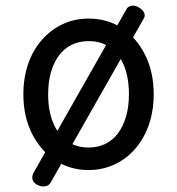

<svg xmlns="http://www.w3.org/2000/svg" viewBox="-20 -585 629 682"><path d="M295 19Q228 19 175.5 -16Q123 -51 93 -111.5Q63 -172 63 -250Q63 -309 80 -358Q97 -407 128.5 -443Q160 -479 202 -499Q244 -519 295 -519Q362 -519 414 -484.5Q466 -450 496 -389Q526 -328 526 -250Q526 -203 515 -162Q504 -121 483.5 -88Q463 -55 434.5 -31Q406 -7 370.5 6Q335 19 295 19ZM295 -61Q328 -61 354.5 -74Q381 -87 399.5 -112Q418 -137 428 -172Q438 -207 438 -250Q438 -308 421 -350.5Q404 -393 372 -416Q340 -439 295 -439Q262 -439 235 -426Q208 -413 189.5 -388Q171 -363 161 -328.5Q151 -294 151 -250Q151 -192 168.5 -149.5Q186 -107 218 -84Q250 -61 295 -61ZM159 65Q152 76 138.5 77Q125 78 113 72Q100 65 96 54Q92 43 99 29L429 -552Q434 -562 447 -564.5Q460 -567 474 -558Q486 -551 491.5 -540.5Q497 -530 491 -520Z"/></svg>

Font: Playwrite AR
Style: Regular
Weight: 400
Designer: Veronika Burian, José Scaglione
Foundry: TypeTogether
Version: Version 1.002